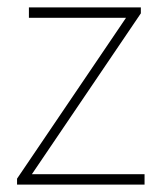

<svg xmlns="http://www.w3.org/2000/svg" viewBox="-20 -498 436 518"><path d="M26 0V-16L320 -450H58V-478H360V-462L66 -28H370V0Z"/></svg>

Font: Source Sans 3
Style: Regular
Weight: 200
Designer: Paul D. Hunt
Foundry: Adobe
Version: Version 3.046;hotconv 1.0.118;makeotfexe 2.5.65603